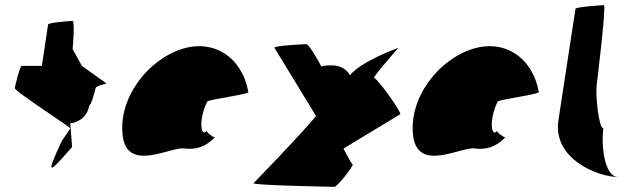

<svg xmlns="http://www.w3.org/2000/svg" viewBox="-20 -723 2467 743"><path d="M37 -382C35 -371 260 -226 252 -226L219 -177C152 -34 171 -54 259 -154L252 -246C268 -246 317 -261 325 -314C332 -314 348 -371 350 -382C352 -392 399 -400 392 -400L297 -468L261 -533C262 -540 270 -642 261 -642C252 -642 167 -636 166 -628L142 -468H64C57 -468 39 -392 37 -382Z M455 -196C474 -52 647 -160 696 -148C735 -144 773 -152 811 -191C803 -193 777 -212 780 -217C758 -188 746 -257 782 -330C794 -340 949 -358 941 -368C915 -506 804 -570 689 -535C550 -493 436 -341 455 -196ZM780 -218V-217ZM812 -192 811 -191C813 -191 813 -191 812 -190Z M961 -14C956 -6 1264 0 1274 0C1285 0 1347 -79 1345 -86C1345 -86 1345 -80 1309 -148L1529 -281C1535 -288 1440 -421 1428 -421C1418 -421 1522 -538 1522 -538C1522 -538 1381 -488 1334 -432C1305 -488 1223 -466 1223 -466C1221 -473 1176 -552 1166 -552C1152 -552 1039 -546 1042 -538L1203 -274C1148 -206 961 -14 961 -14Z M1579 -196C1598 -52 1771 -160 1820 -148C1859 -144 1897 -152 1935 -191C1927 -193 1901 -212 1904 -217C1882 -188 1870 -257 1906 -330C1918 -340 2073 -358 2065 -368C2039 -506 1928 -570 1813 -535C1674 -493 1560 -341 1579 -196ZM1904 -218V-217ZM1936 -192 1935 -191C1937 -191 1937 -191 1936 -190Z M2141 -258C2118 -108 2293 -38 2373 -38C2317 -38 2306 -167 2315 -226C2296 -227 2284 -361 2289 -394C2290 -401 2327 -703 2317 -703C2307 -703 2208 -696 2207 -689Z"/></svg>

Font: Ampere
Style: CndIta
Weight: 400
Version: Version 1